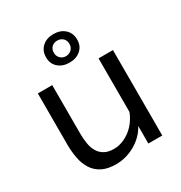

<svg xmlns="http://www.w3.org/2000/svg" viewBox="-178 -879 957 1016"><g transform="rotate(-30 300.5 -371.5)"><path d="M440 0V-107Q425 -79 403 -57.5Q381 -36 354.5 -21Q328 -6 298.5 2Q269 10 238 10Q188 10 154.5 -7Q121 -24 101.5 -54Q82 -84 74 -124Q66 -164 66 -209V-522H154V-226Q154 -193 159 -163.5Q164 -134 177 -112.5Q190 -91 212.5 -78.5Q235 -66 269 -66Q296 -66 322 -76Q348 -86 370 -103Q392 -120 409.5 -144Q427 -168 437 -195V-522H525V0ZM199 -665Q199 -705 225.5 -729Q252 -753 294 -753Q336 -753 362.5 -729Q389 -705 389 -665Q389 -626 362.5 -602.5Q336 -579 294 -579Q252 -579 225.5 -602.5Q199 -626 199 -665ZM294 -713Q274 -713 260.5 -700.5Q247 -688 247 -665Q247 -645 260.5 -631.5Q274 -618 294 -618Q313 -618 327.5 -631Q342 -644 342 -665Q342 -688 328 -700.5Q314 -713 294 -713Z"/></g></svg>

Font: Rising Sun
Style: Regular
Weight: 400
Designer: Matt McInerney, Pablo Impallari, Rodrigo Fuenzalida (Raleway font), Stephen Hutchings (Greek), Cristiano Sobral (main ch
Foundry: The Rising Sun Project Authors
Version: Version 4.327; ttfautohint (v1.8.4.7-5d5b-dirty)